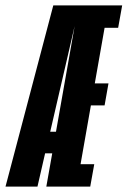

<svg xmlns="http://www.w3.org/2000/svg" viewBox="-64 -695 474 715"><path d="M-43.5 0 134.5 -675H391L376 -591.5H325.5L289 -384.5H340L325.5 -302.5H274.5L236 -83.5H287L272 0H108.5L130.5 -124H104L75.5 0ZM123 -204.5H144.5L214 -598Z"/></svg>

Font: Anybody UltraCondensed SemiBold
Style: Italic
Weight: 600
Width: 1
Italic angle: -10°
Designer: Tyler Finck
Foundry: Etcetera Type Company
Version: Version 1.010; ttfautohint (v1.8.3) -l 8 -r 50 -G 200 -x 14 